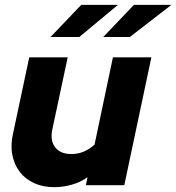

<svg xmlns="http://www.w3.org/2000/svg" viewBox="-20 -766 729 794"><path d="M23 0ZM260 -529Q244 -454 228 -379Q212 -304 196 -229Q187 -184 208.5 -156.5Q230 -129 275 -129Q304 -129 327.5 -139.5Q351 -150 371 -168Q390 -259 409 -348.5Q428 -438 447 -529H606Q578 -396 550 -264.5Q522 -133 494 0H335Q337 -8 338.5 -16.5Q340 -25 342 -33Q312 -12 276 -2Q240 8 204 8Q157 8 120.5 -9Q84 -26 61.5 -55.5Q39 -85 31 -125.5Q23 -166 34 -214Q51 -293 67.5 -371.5Q84 -450 101 -529ZM316 -746H468L308 -613H189ZM534 -746H689L517 -613H407Z"/></svg>

Font: Rosa Sans Black
Style: Italic
Weight: 900
Italic angle: -12°
Designer: Pentagram / MCKL
Foundry: Pentagram / MCKL
Version: Version 1.005;September 16, 2019;FontCreator 11.5.0.2425 64-